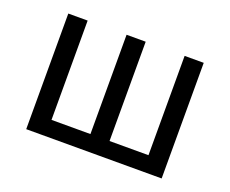

<svg xmlns="http://www.w3.org/2000/svg" viewBox="-88 -635 927 774"><g transform="rotate(20 375.5 -248.0)"><path d="M85 0V-496H168V-70H335V-496H417V-70H584V-496H666V0Z"/></g></svg>

Font: Nunito Sans 7pt Condensed
Style: Regular
Weight: 400
Width: 3
Designer: Vernon Adams
Foundry: Vernon Adams
Version: Version 3.101;gftools[0.9.27]